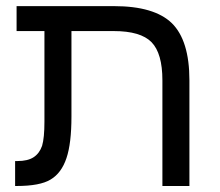

<svg xmlns="http://www.w3.org/2000/svg" viewBox="-20 -619 731 639"><path d="M127.9 -515.6Q104.5 -515.6 35.2 -515.6Q35.2 -537.1 35.2 -598.6Q116.2 -598.6 359.4 -598.6Q493.2 -598.6 551.8 -542Q610.4 -484.4 610.4 -351.6Q610.4 -234.4 610.4 0Q587.9 0 520.5 0Q520.5 -87.9 520.5 -351.6Q520.5 -441.4 484.4 -478.5Q448.2 -515.6 358.4 -515.6Q311.5 -515.6 217.8 -515.6Q217.8 -445.3 217.8 -231.4Q217.8 -141.6 201.2 -92.8Q184.6 -43 148.4 -21.5Q113.3 0 35.2 0Q33.2 0 30.3 0Q30.3 -3.9 30.3 -7.8Q30.3 -31.2 30.3 -83Q32.2 -83 38.1 -83Q72.3 -83 91.8 -95.7Q111.3 -108.4 120.1 -133.8Q127.9 -160.2 127.9 -213.9Q127.9 -314.5 127.9 -515.6Z"/></svg>

Font: Noto Sans Hebrew DECATHLON 
Style: Regular
Weight: 400
Designer: Monotype Design team
Version: Version 1.03 uh